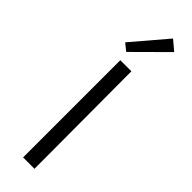

<svg xmlns="http://www.w3.org/2000/svg" viewBox="-305 -914 919 919"><g transform="rotate(45 154.5 -455.0)"><path d="M116 -658H191L193 0H116ZM72 -735 221 -910 271 -868 108 -706Z"/></g></svg>

Font: Ysabeau
Style: Regular
Weight: 400
Designer: Christian Thalmann (Catharsis Fonts)
Version: Version 0.003